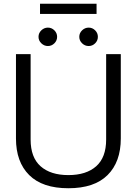

<svg xmlns="http://www.w3.org/2000/svg" viewBox="-20 -987 728 1022"><path d="M193 -967H494V-913H193ZM185 -791Q185 -811 200 -825.5Q215 -840 235 -840Q255 -840 269.5 -825.5Q284 -811 284 -791Q284 -771 269.5 -756.5Q255 -742 235 -742Q215 -742 200 -756.5Q185 -771 185 -791ZM402 -791Q402 -811 417 -825.5Q432 -840 452 -840Q472 -840 486.5 -825.5Q501 -811 501 -791Q501 -771 486.5 -756.5Q472 -742 452 -742Q432 -742 417 -756.5Q402 -771 402 -791ZM65 -250V-699H143V-244Q143 -149 196 -102Q249 -55 344 -55Q439 -55 492 -102Q545 -149 545 -244V-699H623V-250Q623 -125 552.5 -55Q482 15 344 15Q206 15 135.5 -55Q65 -125 65 -250Z"/></svg>

Font: Prompt Light
Style: Regular
Weight: 300
Designer: Katatrad Team
Foundry: CadsonDemak
Version: Version 1.001